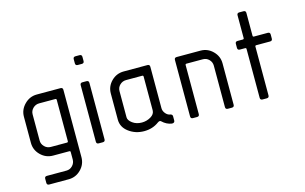

<svg xmlns="http://www.w3.org/2000/svg" viewBox="-97 -885 2116 1330"><g transform="rotate(-15 961.5 -219.5)"><path d="M374.5 -421.4V61Q374.5 112.8 337.6 149.7Q300.8 186.5 250 186.5H109.9Q93.3 186.5 93.3 169.9V141.1Q93.3 124.5 109.9 124.5H250Q275.9 124.5 293.9 105.7Q312 86.9 312 61V7.3Q312 0 303.7 0H188Q136.2 0 99.1 -36.9Q62 -73.7 62 -124.5V-312Q62 -362.8 99.4 -400.4Q136.7 -438 188 -438H357.9Q374.5 -438 374.5 -421.4ZM124.5 -312V-124.5Q124.5 -99.6 143.1 -80.8Q161.6 -62 188 -62H303.7Q312 -62 312 -70.3V-366.2Q312 -374.5 303.7 -374.5H188Q162.1 -374.5 143.3 -356.2Q124.5 -337.9 124.5 -312Z M498.5 -16.6V-421.4Q498.5 -438 515.1 -438H544.4Q561 -438 561 -421.4V-16.6Q561 0 544.4 0H515.1Q498.5 0 498.5 -16.6ZM498.5 -578.6V-607.9Q498.5 -624.5 515.1 -624.5H544.4Q561 -624.5 561 -607.9V-578.6Q561 -562 544.4 -562H515.1Q498.5 -562 498.5 -578.6Z M997.6 -419.9V-122.6Q997.6 -102.1 1012.7 -84.2Q1027.8 -66.4 1047.4 -64.5Q1061 -60.5 1061 -47.9V-17.6Q1061 -1 1041 -1Q1002.4 -6.3 971.7 -36.1Q963.4 -44.4 948.7 -34.2Q903.3 0 841.8 0Q779.8 0 732.4 -35.2Q685.1 -70.3 685.1 -124.5V-312Q685.1 -362.8 721.9 -399.7Q758.8 -436.5 811 -436.5H981Q997.6 -436.5 997.6 -419.9ZM935.1 -124.5V-366.2Q935.1 -374.5 926.8 -374.5H811Q785.2 -374.5 766.4 -356.4Q747.6 -338.4 747.6 -312V-124.5Q747.6 -102.5 775.1 -82.3Q802.7 -62 841.8 -62Q876 -62 905.5 -79.3Q935.1 -96.7 935.1 -124.5Z M1486.8 -313.5V-16.6Q1486.8 0 1470.2 0H1440.9Q1424.3 0 1424.3 -16.6V-313.5Q1424.3 -339.4 1406.2 -357.7Q1388.2 -376 1362.3 -376H1245.1Q1236.8 -376 1236.8 -367.7V-16.6Q1236.8 0 1220.2 0H1190.9Q1174.3 0 1174.3 -16.6V-421.4Q1174.3 -438 1190.9 -438H1362.3Q1413.1 -438 1450 -401.1Q1486.8 -364.3 1486.8 -313.5Z M1673.3 -16.6V-366.2Q1673.3 -374.5 1665 -374.5H1627.4Q1610.8 -374.5 1610.8 -391.1V-419.9Q1610.8 -436.5 1627.4 -436.5H1665Q1673.3 -436.5 1673.3 -444.8V-607.9Q1673.3 -624.5 1689.9 -624.5H1720.2Q1736.8 -624.5 1736.8 -607.9V-444.8Q1736.8 -436.5 1745.1 -436.5H1844.2Q1860.8 -436.5 1860.8 -419.9V-391.1Q1860.8 -374.5 1844.2 -374.5H1745.1Q1736.8 -374.5 1736.8 -366.2V-16.6Q1736.8 0 1720.2 0H1689.9Q1673.3 0 1673.3 -16.6Z"/></g></svg>

Font: GOSTRUS
Style: type_B
Weight: 400
Designer: Юрий и Татьяна Кривогуз
Version: Version 02.00